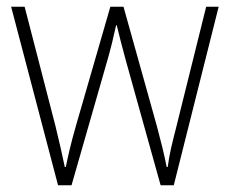

<svg xmlns="http://www.w3.org/2000/svg" viewBox="-20 -549 681 569"><path d="M352 -373 456 0H495L628 -529H591L502 -171C489 -120 482 -92 477 -54H474C467 -90 457 -130 445 -175L346 -529H307L205 -176C190 -124 181 -84 175 -54H172C165 -89 157 -123 144 -177L53 -529H13L152 0H192L299 -373C309 -408 317 -441 324 -474H326C334 -441 342 -410 352 -373Z"/></svg>

Font: Noto Sans Thai SemCond ExtLt
Style: Regular
Weight: 200
Width: 4
Designer: Monotype Design Team
Foundry: Monotype Imaging Inc.
Version: Version 2.002